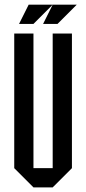

<svg xmlns="http://www.w3.org/2000/svg" viewBox="-20 -812 373 832"><path d="M41.7 -666.7H125V-83.3H208.3V-666.7H291.7V-83.3L208.3 0H125L41.7 -83.3ZM166.7 -708.3 208.3 -791.7H312.5L229.2 -708.3ZM62.5 -708.3 104.2 -791.7H208.3L125 -708.3Z"/></svg>

Font: Yulong
Style: Regular
Weight: 400
Designer: GGBotNet
Foundry: f0n7.com
Version: 1.00